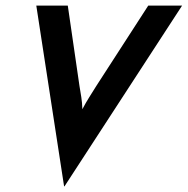

<svg xmlns="http://www.w3.org/2000/svg" viewBox="-20 -645 671 686"><path d="M209 20.8 109.7 -625H222.2L263.9 -338.2Q267.4 -317.4 270.5 -297.9Q273.6 -278.5 274.3 -254.9Q286.8 -278.5 298.6 -297.2Q310.4 -316 324.3 -338.2L509.7 -625H630.6L210.4 20.8Z"/></svg>

Font: Afacad SemiBold
Style: Italic
Weight: 600
Italic angle: -14°
Designer: Kristian Moeller
Foundry: Dicotype
Version: Version 1.000